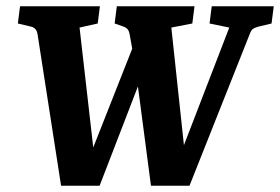

<svg xmlns="http://www.w3.org/2000/svg" viewBox="-20 -593 894 613"><path d="M445 -381 298 0H175L100 -483Q97 -504 79 -508L37 -518L44 -573H299L292 -518L234 -505L282 -85H263L411 -460ZM394 -483Q392 -494 387.5 -499.5Q383 -505 372 -509L346 -518L353 -573H601L594 -518L527 -505L572 -85H550L712 -505L649 -518L656 -573H854L847 -518L805 -508Q794 -505 788 -501Q782 -497 778 -486L585 0H462L411 -388Z"/></svg>

Font: Rasa
Style: Italic
Weight: 400
Italic angle: -7.10001°
Designer: Anna Giedrys (Yrsa+Rasa design), David Brezina (Yrsa art-direction, Rasa art-direction, design)
Foundry: Rosetta Type Foundry
Version: Version 2.004